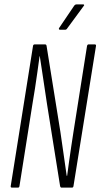

<svg xmlns="http://www.w3.org/2000/svg" viewBox="-20 -858 459 878"><path d="M35 0Q28 0 29 -7L131 -648Q132 -655 139 -655H186Q192 -655 193 -648L256 -256Q263 -208 270.5 -155.5Q278 -103 285 -54H287Q291 -86 296 -120.5Q301 -155 306 -189.5Q311 -224 316 -255L378 -648Q380 -655 385 -655H413Q420 -655 419 -648L316 -7Q315 0 309 0H261Q257 0 255 -6L195 -382Q187 -435 178.5 -492Q170 -549 162 -601H161Q156 -566 151 -528.5Q146 -491 140 -453.5Q134 -416 128 -380L69 -7Q68 0 62 0ZM254 -722Q251 -722 249.5 -724.5Q248 -727 251 -731L320 -833Q324 -838 330 -838H360Q363 -838 364.5 -836Q366 -834 363 -831L288 -729Q284 -722 278 -722Z"/></svg>

Font: Sofia Sans Extra Condensed Light
Style: Italic
Weight: 300
Italic angle: -9°
Version: Version 4.100